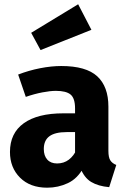

<svg xmlns="http://www.w3.org/2000/svg" viewBox="-20 -855 588 892"><path d="M264.4 -548.3Q379.9 -548.3 431.8 -500.5Q483.6 -452.6 483.6 -359.6V-154.1Q483.6 -123.9 492.5 -110Q501.4 -96.1 520.2 -88.7L487.3 14.5Q436.5 10.1 403.6 -9.7Q370.6 -29.5 352.5 -76.7L328.7 -132.3V-351.3Q328.7 -398.3 308.1 -415.6Q287.4 -432.9 239.3 -432.9Q214 -432.9 177.1 -425.9Q140.2 -418.9 99.8 -404.9L64.3 -508.6Q113.9 -527.8 166.5 -538.1Q219.1 -548.3 264.4 -548.3ZM274.5 -328.5H350.6V-241.3H289.6Q235.9 -241.3 209.7 -222.1Q183.5 -202.9 183.5 -162.6Q183.5 -131.5 199.6 -113.6Q215.8 -95.6 245.2 -95.6Q276.5 -95.6 299.7 -113.1Q322.8 -130.7 336.5 -161.4L368.4 -77.6Q340.8 -25.5 295.6 -4.3Q250.4 17 199.3 17Q119.7 17 73 -29.7Q26.3 -76.4 26.3 -148.9Q26.3 -236.4 90.4 -282.4Q154.5 -328.5 274.5 -328.5ZM124.8 -702.6 343.1 -835.2 404.7 -716.5 168.4 -622.4Z"/></svg>

Font: Fira Sans Variable
Style: Regular
Weight: 400
Designer: Carrois Corporate & Edenspiekermann AG
Foundry: Carrois Corporate GbR & Edenspiekermann AG
Version: Version 4.202